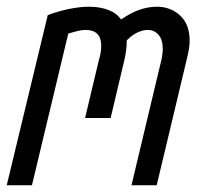

<svg xmlns="http://www.w3.org/2000/svg" viewBox="-24 -551 604 571"><path d="M-4 0 118 -506Q150 -518 182 -524.5Q214 -531 241 -531Q273 -531 298 -521.5Q323 -512 336 -493Q365 -513 391 -522Q417 -531 443 -531Q483 -531 511.5 -505Q540 -479 540 -429Q540 -417 537.5 -403Q535 -389 531 -373L442 0H367L456 -373Q458 -382 459 -390.5Q460 -399 460 -406Q460 -433 447.5 -447.5Q435 -462 415 -462Q402 -462 386 -455Q370 -448 353 -431Q353 -404 346 -373L305 -200H229L270 -372Q274 -385 275.5 -395.5Q277 -406 277 -415Q277 -438 265.5 -450Q254 -462 230 -462Q220 -462 207.5 -459Q195 -456 179 -451L71 0Z"/></svg>

Font: Ubuntu Sans Mono
Style: Italic
Weight: 400
Italic angle: -13.5°
Monospace: yes
Designer: Dalton Maag Ltd
Foundry: Dalton Maag Ltd
Version: Version 1.006